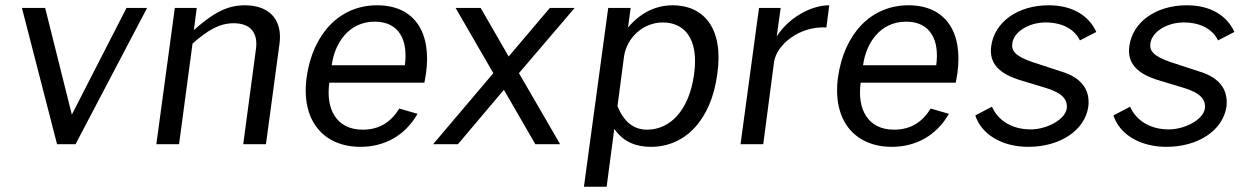

<svg xmlns="http://www.w3.org/2000/svg" viewBox="-20 -546 4734 727"><path d="M537 -516H459L252 -112L151 -516H63L196 0H266Z M572 0H658L709 -381C767 -432 811 -458 865 -458C929 -458 958 -421 949 -359L901 0H987L1038 -378C1051 -467 1004 -526 907 -526C837 -526 784 -494 714 -432L725 -516H642Z M1227 -233H1587L1593 -268C1615 -425 1548 -526 1408 -526C1265 -526 1164 -417 1141 -253C1119 -88 1206 10 1345 10C1434 10 1513 -31 1561 -115L1492 -135C1461 -85 1418 -55 1353 -55C1253 -55 1213 -134 1227 -233ZM1236 -299C1247 -382 1300 -464 1399 -464C1491 -464 1526 -394 1513 -299Z M2101 0 1945 -269 2156 -516H2062L1906 -332L1800 -516H1705L1848 -269L1620 0H1714L1888 -206L2007 0Z M2191 161H2277L2306 -58C2342 -6 2392 10 2445 10C2573 10 2673 -90 2696 -266C2721 -441 2643 -526 2527 -526C2436 -526 2381 -469 2358 -442L2368 -516H2283ZM2430 -55C2378 -55 2342 -86 2318 -144L2343 -333C2353 -401 2413 -461 2490 -461C2566 -461 2628 -406 2608 -264C2589 -127 2517 -55 2430 -55Z M2784 0H2870L2911 -312C2921 -377 3007 -448 3109 -442L3120 -526C3047 -526 2963 -475 2921 -408L2936 -516H2854Z M3239 -233H3599L3605 -268C3627 -425 3560 -526 3420 -526C3277 -526 3176 -417 3153 -253C3131 -88 3218 10 3357 10C3446 10 3525 -31 3573 -115L3504 -135C3473 -85 3430 -55 3365 -55C3265 -55 3225 -134 3239 -233ZM3248 -299C3259 -382 3312 -464 3411 -464C3503 -464 3538 -394 3525 -299Z M3874 10C3992 10 4088 -51 4101 -143C4107 -197 4085 -250 3996 -276L3889 -311C3822 -334 3809 -355 3813 -382C3819 -426 3876 -461 3939 -461C4003 -461 4049 -435 4069 -393L4131 -425C4104 -485 4043 -526 3951 -526C3834 -526 3745 -463 3733 -370C3725 -308 3760 -266 3851 -240L3937 -214C4001 -195 4024 -170 4019 -134C4012 -92 3942 -56 3883 -56C3809 -56 3758 -92 3736 -142L3673 -109C3695 -40 3770 10 3874 10Z M4397 10C4515 10 4611 -51 4624 -143C4630 -197 4608 -250 4519 -276L4412 -311C4345 -334 4332 -355 4336 -382C4342 -426 4399 -461 4462 -461C4526 -461 4572 -435 4592 -393L4654 -425C4627 -485 4566 -526 4474 -526C4357 -526 4268 -463 4256 -370C4248 -308 4283 -266 4374 -240L4460 -214C4524 -195 4547 -170 4542 -134C4535 -92 4465 -56 4406 -56C4332 -56 4281 -92 4259 -142L4196 -109C4218 -40 4293 10 4397 10Z"/></svg>

Font: United Sans
Style: Italic
Weight: 400
Italic angle: -8°
Designer: Pablo Impallari, Rodrigo Fuenzalida (Modified by Dan O. Williams)
Version: Version 1.000;PS 001.000;hotconv 1.0.88;makeotf.lib2.5.64775